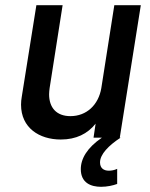

<svg xmlns="http://www.w3.org/2000/svg" viewBox="-20 -530 577 739"><path d="M431 120C420 125 409 127 399 127C379 127 365 117 365 95C365 64 398 30 444 0H441L522 -510H420L370 -191C359 -126 313 -83 251 -83C197 -83 169 -116 169 -167C169 -174 170 -183 171 -191L221 -510H120L64 -159C62 -148 61 -137 61 -127C61 -38 131 7 214 7C273 7 317 -15 348 -54L340 0H372C315 39 291 81 291 121C291 174 330 189 369 189C392 189 415 184 431 178Z"/></svg>

Font: Arthouse Owned Medium
Style: Italic
Weight: 500
Italic angle: -10°
Designer: Jeremy Tribby
Foundry: Tribby Type
Version: Version 1.000;PS 001.000;hotconv 1.0.88;makeotf.lib2.5.64775